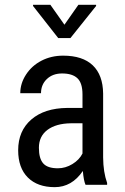

<svg xmlns="http://www.w3.org/2000/svg" viewBox="-20 -770 519 800"><path d="M336.4 0Q328.6 -17.1 325.2 -57.6Q279.3 9.8 208 9.8Q136.2 9.8 95.9 -30.5Q55.7 -70.8 55.7 -144Q55.7 -224.6 110.4 -272Q165 -319.3 260.3 -320.3H323.7V-376.5Q323.7 -423.8 302.7 -443.8Q281.7 -463.9 238.8 -463.9Q199.7 -463.9 175.3 -440.7Q150.9 -417.5 150.9 -381.8H64.5Q64.5 -422.4 88.4 -459.2Q112.3 -496.1 152.8 -517.1Q193.4 -538.1 243.2 -538.1Q324.2 -538.1 366.5 -497.8Q408.7 -457.5 409.7 -380.4V-113.8Q410.2 -52.7 426.3 -7.8V0ZM221.2 -68.8Q252.9 -68.8 281.7 -86.4Q310.5 -104 323.7 -130.4V-256.3H274.9Q213.4 -255.4 177.7 -228.8Q142.1 -202.1 142.1 -154.3Q142.1 -109.4 160.2 -89.1Q178.2 -68.8 221.2 -68.8ZM248.5 -667 306.6 -750H380.4V-745.1L273.4 -611.3H222.7L117.7 -745.1V-750H189.9Z"/></svg>

Font: Roboto Condensed
Style: Regular
Weight: 400
Designer: Google
Version: Version 2.001047; 2015